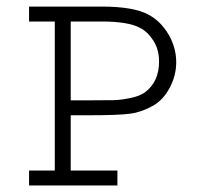

<svg xmlns="http://www.w3.org/2000/svg" viewBox="-20 -570 626 590"><path d="M69.3 -549.8H293Q391.6 -549.8 437.5 -524.4Q474.6 -503.9 498 -463.9Q521.5 -423.8 521.5 -378.9Q521.5 -337.9 501.5 -300.3Q481.4 -262.7 450.2 -245.1Q416 -225.6 380.4 -220.7Q344.7 -215.8 252 -215.8H197.3V-45.9H340.8V0H69.3V-45.9H148.4V-503.9H69.3ZM293 -503.9H197.3V-261.7H252.9Q306.6 -261.7 329.1 -262.2Q351.6 -262.7 381.8 -269Q412.1 -275.4 427.7 -288.1Q468.8 -320.3 468.8 -380.9Q468.8 -418 451.2 -445.3Q433.6 -472.7 410.2 -484.4Q374 -503.9 293 -503.9Z"/></svg>

Font: Thabit
Style: Regular
Weight: 500
Designer: Regenerated by Nadim Shaikli
Foundry: MAK Alagha
Version: 0.01